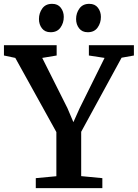

<svg xmlns="http://www.w3.org/2000/svg" viewBox="-36 -978 716 998"><path d="M257 -62V-291.5L43.5 -677L-15.5 -689.5V-743H258.5V-689.5L183.5 -677L314.5 -416L345.5 -343L378 -415.5L507.5 -677L426 -689.5V-743H660V-689.5L596 -678L386 -293V-62.5L496 -52V0H150V-52ZM226.5 -810.5Q197.5 -810.5 182 -830.8Q166.5 -851 166.5 -879Q166.5 -910 183.8 -934Q201 -958 234.5 -958H235.5Q264.5 -958 280 -937.8Q295.5 -917.5 295.5 -890Q295.5 -858.5 278.2 -834.5Q261 -810.5 227.5 -810.5ZM419.5 -810.5Q391 -810.5 375.2 -830.8Q359.5 -851 359.5 -879Q359.5 -910 377 -934Q394.5 -958 427.5 -958H428.5Q457.5 -958 473 -937.8Q488.5 -917.5 488.5 -890Q488.5 -858.5 471.2 -834.5Q454 -810.5 420.5 -810.5Z"/></svg>

Font: Merriweather 24pt SemiBold
Style: Regular
Weight: 600
Designer: Eben Sorkin
Foundry: Eben Sorkin
Version: Version 2.100